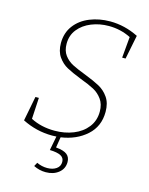

<svg xmlns="http://www.w3.org/2000/svg" viewBox="-133 -783 842 1083"><g transform="rotate(15 288.0 -242.0)"><path d="M539 -660 511 -520H491L502 -643Q442 -673 373 -673Q319 -673 272 -654Q225 -635 196.5 -599.5Q168 -564 168 -515Q168 -474 187.5 -448Q207 -422 236 -407Q265 -392 315 -373Q369 -352 402 -334Q435 -316 457.5 -283.5Q480 -251 480 -200Q480 -115 421 -62Q362 -9 272 4L262 66Q308 70 327 85.5Q346 101 346 129Q346 168 316 192Q286 216 241 216Q204 216 170 199L182 177Q211 191 243 191Q275 191 296 176.5Q317 162 317 136Q317 112 296 101Q275 90 232 89L248 6Q240 7 223 7Q131 7 48 -35L76 -179H96L89 -55Q150 -23 229 -23Q288 -23 338 -43Q388 -63 418 -101.5Q448 -140 448 -193Q448 -236 427.5 -264.5Q407 -293 377 -309Q347 -325 296 -344Q243 -365 211.5 -382Q180 -399 158 -430.5Q136 -462 136 -510Q136 -570 168.5 -613Q201 -656 255.5 -678Q310 -700 374 -700Q459 -700 539 -660Z"/></g></svg>

Font: Bitter Pro ExtraLight
Style: Italic
Weight: 275
Italic angle: -9°
Designer: Sol Matas, and Bitter project Authors
Foundry: Sol Matas
Version: Version 1.010